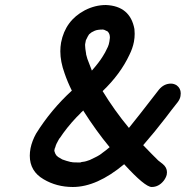

<svg xmlns="http://www.w3.org/2000/svg" viewBox="-20 -741 742 767"><path d="M586 6Q559 6 476 -85Q367 6 271 6Q206 6 154 -25Q99 -57 99 -119Q99 -133 102 -149Q108 -178 124 -207Q183 -302 267 -379Q250 -413 238 -448Q221 -495 221 -536Q221 -554 224 -571Q241 -659 319 -700Q360 -721 403 -721Q500 -717 517 -625Q518 -616 518 -606Q518 -590 515 -574Q510 -548 497 -522Q461 -445 390 -377Q437 -300 495 -230Q523 -264 615 -383Q635 -407 663 -407Q675 -407 686 -400Q702 -388 702 -368Q702 -363 701 -357Q699 -345 690 -333Q666 -303 642 -271Q599 -215 552 -161L585 -127L612 -100L630 -86Q647 -72 647 -53Q647 -48 646 -43Q643 -31 634 -19Q614 6 586 6ZM347 -459Q376 -492 390 -515Q399 -528 411 -554Q415 -563 417 -575Q419 -586 419 -590V-591Q419 -605 412 -613Q411 -613 411 -614H410L411 -615Q408 -617 404.5 -618Q401 -619 396 -622Q393 -622 391 -623Q369 -623 358 -618L346 -612L336 -604L331 -596L323 -580L320 -564V-559Q320 -549 324 -526V-524L329 -506ZM301 -92Q305 -94 311 -94.5Q317 -95 324 -97L339 -102Q374 -118 385 -127Q386 -127 386 -128Q403 -140 418 -153Q364 -218 312 -300L311 -298Q303 -291 300 -287L285 -272Q247 -232 218 -188Q217 -187 216 -187V-186Q203 -164 201 -153Q199 -151 197 -140Q198 -133 199 -133V-132Q200 -127 207 -118Q210 -118 210 -116V-115L229 -104Q245 -98 262 -94Q264 -94 266.5 -93.5Q269 -93 271.5 -92.5Q274 -92 291 -92Z"/></svg>

Font: Bad Comic
Style: Italic
Weight: 400
Italic angle: -11°
Designer: GGBotNet
Foundry: GGBotNet
Version: 0.95